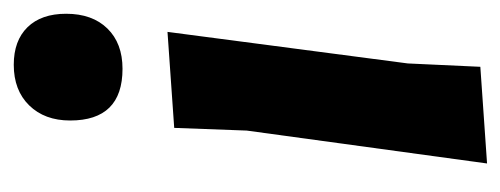

<svg xmlns="http://www.w3.org/2000/svg" viewBox="-250 -492 745 286"><g transform="rotate(-90 123.0 -348.5)"><path d="M170 -701Q206 -701 226 -680.5Q246 -660 246 -623Q246 -584 224 -561.5Q202 -539 164 -539Q87 -539 87 -617Q87 -655 109.5 -678Q132 -701 170 -701ZM219 -472 172 -114 167 -6 23 4 72 -354 76 -462Z"/></g></svg>

Font: Alegreya Sans ExtraBold
Style: Italic
Weight: 800
Italic angle: -7°
Designer: Juan Pablo del Peral
Foundry: Huerta Tipografica
Version: Version 2.007